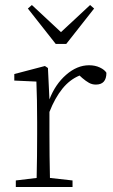

<svg xmlns="http://www.w3.org/2000/svg" viewBox="-20 -745 451 765"><path d="M43 0V-26L126 -36Q127 -74 127.5 -123.5Q128 -173 128 -210V-258Q128 -351 125 -420L37 -424V-450L159 -482L171 -474L177 -349Q200 -409 243.5 -447Q287 -485 335 -485Q359 -485 378 -476Q397 -467 404 -455Q404 -408 362 -408Q347 -408 334.5 -415Q322 -422 308 -434L297 -444Q258 -428 228.5 -391.5Q199 -355 177 -299V-210Q177 -173 177.5 -123.5Q178 -74 179 -36L269 -26V0ZM107 -725 223 -617 339 -725 355 -711 244 -570H202L91 -711Z"/></svg>

Font: Source Serif Pro Light
Style: Regular
Weight: 300
Designer: Frank Grießhammer
Foundry: Adobe Systems Incorporated
Version: Version 3.001;hotconv 1.0.111;makeotfexe 2.5.65597